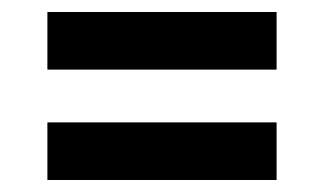

<svg xmlns="http://www.w3.org/2000/svg" viewBox="-20 -500 540 320"><path d="M59 -384V-480H441V-384ZM59 -200V-296H441V-200Z"/></svg>

Font: iosevka_custom_sans_ss08
Style: Bold
Weight: 700
Designer: Belleve Invis
Foundry: Belleve Invis
Version: Version 10.3.0; ttfautohint (v1.8.3)